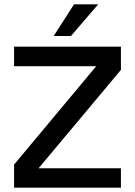

<svg xmlns="http://www.w3.org/2000/svg" viewBox="-20 -866 623 886"><path d="M433 -846 307.5 -700H228L321.5 -846ZM45 -650.5H538V-543.5L158 -89.5H538V0H45V-106.5L424 -560.5H45Z"/></svg>

Font: Overused Grotesk Medium
Style: Regular
Weight: 525
Version: Version 0.004